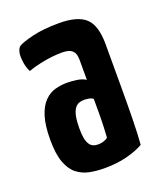

<svg xmlns="http://www.w3.org/2000/svg" viewBox="-104 -579 551 657"><g transform="rotate(-20 171.5 -250.0)"><path d="M165 10Q137 10 111.5 5Q86 0 66 -15.5Q46 -31 34.5 -62Q23 -93 23 -145Q23 -196 33 -228.5Q43 -261 60.5 -279Q78 -297 99.5 -303Q121 -309 144 -309Q156 -309 176.5 -306.5Q197 -304 211 -295Q211 -295 211 -307.5Q211 -320 211 -336.5Q211 -353 211 -367Q211 -384 206 -393.5Q201 -403 190.5 -407.5Q180 -412 162 -412Q131 -412 96.5 -405.5Q62 -399 38 -390Q30 -406 27.5 -422Q25 -438 25 -449Q25 -458 28 -467.5Q31 -477 37 -482Q49 -490 89 -500Q129 -510 188 -510Q255 -510 284 -483Q313 -456 313 -388V-339Q313 -282 313 -223Q313 -164 312 -112Q311 -60 308 -23Q284 -9 247.5 0.5Q211 10 165 10ZM173 -74Q183 -74 193.5 -77.5Q204 -81 208 -86Q209 -99 210 -123.5Q211 -148 211 -175.5Q211 -203 211 -226Q204 -231 194.5 -232.5Q185 -234 178 -234Q168 -234 159 -230.5Q150 -227 143.5 -217.5Q137 -208 133.5 -191Q130 -174 130 -148Q130 -126 132.5 -112.5Q135 -99 140.5 -90Q146 -81 154 -77.5Q162 -74 173 -74Z"/></g></svg>

Font: Yanone Kaffeesatz SemiBold
Style: Regular
Weight: 600
Designer: Yanone (Cyrillic: Daniel Pouzeot, Huerta Tipografica, and Cyreal)
Foundry: Yanone
Version: Version 2.003